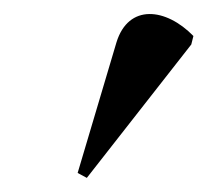

<svg xmlns="http://www.w3.org/2000/svg" viewBox="-20 -747 294 272"><path d="M103 -495 251 -684 254 -696C215 -736 162 -742 145 -687L90 -502Z"/></svg>

Font: Noto Serif Display SemiCondensed SemiBold
Style: Italic
Weight: 600
Width: 4
Italic angle: -12°
Designer: Monotype Design Team
Foundry: Monotype Imaging Inc.
Version: Version 2.009